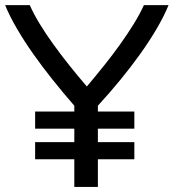

<svg xmlns="http://www.w3.org/2000/svg" viewBox="-27 -736 684 756"><path d="M265.6 0V-108.9H111.3V-176.3H265.6V-229.5H111.3V-296.9H265.6V-319.8Q221.7 -370.1 180.4 -421.9Q139.2 -473.6 103.5 -524.2Q67.9 -574.7 39.6 -623.3Q11.2 -671.9 -6.8 -715.8H90.3Q105.5 -681.2 129.2 -642.3Q152.8 -603.5 182.4 -562.5Q211.9 -521.5 245.6 -479.2Q279.3 -437 314.9 -395.5Q350.1 -437 383.8 -479.2Q417.5 -521.5 446.8 -562.5Q476.1 -603.5 500 -642.3Q523.9 -681.2 539.6 -715.8H636.7Q618.2 -670.9 589.6 -622.3Q561 -573.7 524.9 -523.2Q488.8 -472.7 446.5 -421.1Q404.3 -369.6 358.4 -319.8V-296.9H502V-229.5H358.4V-176.3H502V-108.9H358.4V0Z"/></svg>

Font: Arian AMU
Style: Regular
Weight: 400
Designer: Ruben Hakobyan (Tarumian)
Foundry: Ruben Hakobyan (Tarumian)
Version: Version 4.003